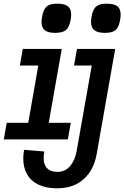

<svg xmlns="http://www.w3.org/2000/svg" viewBox="-40 -815 673 1040"><path d="M86 43Q86 21.5 90.5 -3.5L200 5.5Q196.5 23 196.5 40Q196.5 78.5 215.8 97.2Q235 116 271.5 116Q313 116 340 84.2Q367 52.5 375.5 1.5L457 -460H361L377 -550H584L483.5 20.5Q468 106.5 412.8 155.8Q357.5 205 268.5 205Q210 205 169 185.5Q128 166 107 129.5Q86 93 86 43ZM-3.5 -150H113L167.5 -460H67.5L83.5 -550H294.5L224 -150H343.5L327.5 -60H-19.5ZM185 -696Q185 -709 188 -724.5Q193 -752 202.2 -767Q211.5 -782 227.8 -788.5Q244 -795 271.5 -795Q309.5 -795 327.5 -781Q345.5 -767 345.5 -736Q345.5 -723.5 342.5 -707.5Q336 -668 317.5 -652.5Q299 -637 259 -637Q220.5 -637 202.8 -651Q185 -665 185 -696ZM453 -696.5Q453 -709 456 -724.5Q461 -752 470.2 -767Q479.5 -782 496 -788.5Q512.5 -795 539.5 -795Q578 -795 595.8 -781Q613.5 -767 613.5 -736.5Q613.5 -723.5 610.5 -707.5Q606 -680.5 596.8 -665.2Q587.5 -650 571 -643.5Q554.5 -637 527 -637Q489 -637 471 -651.5Q453 -666 453 -696.5Z"/></svg>

Font: JuliaMono BoldItalic
Style: Regular
Weight: 700
Italic angle: -9°
Monospace: yes
Designer: cormullion
Foundry: corm
Version: Version 0.049; ttfautohint (v1.8.4)